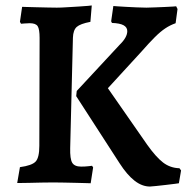

<svg xmlns="http://www.w3.org/2000/svg" viewBox="-20 -668 689 703"><path d="M261 -335 418 -504Q446 -531 446 -554Q446 -568 432.5 -575.5Q419 -583 390 -584L387 -590L395 -646Q395 -646 407.5 -645Q420 -644 440 -643Q460 -642 480.5 -641Q501 -640 516 -640Q530 -640 548.5 -641Q567 -642 584.5 -642.5Q602 -643 613.5 -644Q625 -645 625 -645L630 -635L623 -583Q603 -576 585 -564Q567 -552 546.5 -531.5Q526 -511 497 -478L375 -345L519 -138Q551 -93 577 -73Q603 -53 637 -52L643 -44L635 3Q635 3 621 5Q607 7 588 9Q569 11 552 13Q535 15 529 15Q500 15 472.5 -6.5Q445 -28 418 -70L259 -316ZM125 -529Q125 -561 118 -572Q111 -583 89 -583Q80 -583 68.5 -582Q57 -581 57 -581L53 -588L61 -643Q61 -643 75.5 -642.5Q90 -642 112 -641.5Q134 -641 155 -640.5Q176 -640 188 -640Q204 -640 225.5 -641.5Q247 -643 267.5 -644Q288 -645 302 -646.5Q316 -648 316 -648L311 -588Q274 -581 261 -569.5Q248 -558 247 -530L237 -126Q236 -86 244.5 -72Q253 -58 277 -58Q292 -58 304.5 -59.5Q317 -61 317 -61L321 -55L312 3Q312 3 297.5 2.5Q283 2 260 1.5Q237 1 214.5 0.5Q192 0 175 0Q154 0 131.5 0.5Q109 1 88.5 1.5Q68 2 55.5 2Q43 2 43 2L53 -56Q97 -62 110.5 -76.5Q124 -91 124 -134Z"/></svg>

Font: Alegreya SemiBold
Style: Regular
Weight: 600
Designer: Juan Pablo del Peral
Foundry: Huerta Tipografica
Version: Version 2.009